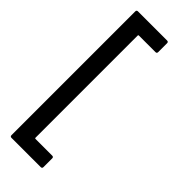

<svg xmlns="http://www.w3.org/2000/svg" viewBox="-294 -817 981 981"><g transform="rotate(45 196.5 -327.0)"><path d="M33 120V-774Q33 -784 43 -784H253Q263 -784 263 -774V-710Q263 -700 253 -700H133Q129 -700 129 -696V43Q129 47 133 47H254Q264 47 264 57V120Q264 130 254 130H43Q33 130 33 120Z"/></g></svg>

Font: Amber EN Medium
Style: Regular
Weight: 500
Designer: Jeremy Tribby
Foundry: Tribby Type Co.
Version: Version 1.403 November 24, 2021